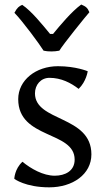

<svg xmlns="http://www.w3.org/2000/svg" viewBox="-20 -801 457 839"><path d="M42.5 -19.5C42.5 -19.5 90.8 17.6 195.3 17.6C297.4 17.6 379.4 -39.1 379.4 -126.5C379.4 -297.4 132.8 -268.1 132.8 -393.1C132.8 -430.2 158.2 -460.9 196.3 -460.9C247.1 -460.9 289.6 -439 323.7 -412.6C357.4 -445.3 363.3 -489.7 363.3 -489.7C363.3 -489.7 311.5 -511.7 233.4 -511.7C136.7 -511.7 59.6 -450.7 59.6 -367.7C59.6 -191.9 306.2 -230 306.2 -103.5C306.2 -53.7 264.2 -33.2 219.2 -33.2C168.9 -33.2 115.2 -63.5 78.1 -94.2C43.5 -62.5 42.5 -19.5 42.5 -19.5ZM170.4 -579.6C180.7 -577.1 191.9 -576.2 204.1 -576.2C215.3 -576.2 227.1 -577.1 239.3 -579.6C255.4 -606.9 358.9 -734.9 370.6 -747.6C362.3 -767.1 355.5 -772.5 335 -781.2C293 -751 241.7 -689 211.9 -652.8H198.7C168 -689.9 117.7 -752.9 77.1 -779.8C63.5 -773.9 55.2 -768.1 43 -745.1C79.6 -707.5 154.3 -606 170.4 -579.6Z"/></svg>

Font: Trykker
Style: Regular
Weight: 400
Designer: Magnus Gaarde
Foundry: Magnus Gaarde
Version: Version 1.001